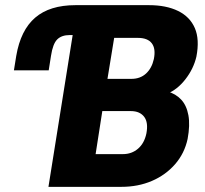

<svg xmlns="http://www.w3.org/2000/svg" viewBox="-20 -725 796 745"><path d="M168 0 262 -589H251Q219 -589 202 -572Q185 -555 178 -509L169 -452H34L43 -508Q60 -608 116.5 -656.5Q173 -705 273 -705H558Q625 -705 671 -682.5Q717 -660 736 -616Q755 -572 742 -505Q731 -458 699.5 -417.5Q668 -377 628 -361L630 -370Q662 -361 683 -338.5Q704 -316 711 -278Q718 -240 708 -186Q696 -130 659.5 -88Q623 -46 569.5 -23Q516 0 451 0ZM351 -127H457Q491 -127 515.5 -148Q540 -169 548 -207Q552 -228 550 -244Q548 -260 540 -271Q532 -282 519 -288Q506 -294 487 -294H377ZM397 -419H490Q524 -419 546.5 -439.5Q569 -460 577 -496Q585 -536 569 -557Q553 -578 515 -578H423Z"/></svg>

Font: Nunito Sans 10pt Condensed Black
Style: Italic
Weight: 900
Width: 3
Italic angle: -9°
Designer: Vernon Adams
Foundry: Vernon Adams
Version: Version 3.101;gftools[0.9.27]